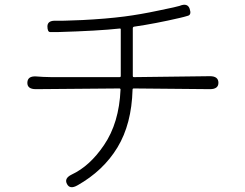

<svg xmlns="http://www.w3.org/2000/svg" viewBox="-20 -767 1040 814"><path d="M308 19Q276 37 264 13Q251 -11 284 -27Q361 -63 421 -152Q485 -246 491 -387Q491 -392 486 -392L132 -389Q95 -389 96 -417Q97 -445 133 -443L163 -441Q180 -440 198 -440H487Q492 -440 492 -445V-642Q492 -647 487 -646Q396 -636 224 -631Q206 -631 193 -631Q181 -631 181 -656Q182 -681 218 -679Q232 -678 329 -682Q429 -687 507 -697Q576 -706 651 -722Q734 -739 741 -742Q775 -756 784 -730Q793 -704 776 -700Q760 -695 742 -691Q639 -667 549 -654Q543 -653 543 -647V-445Q543 -440 548 -440L870 -444Q906 -444 906 -416Q906 -389 870 -389L547 -392Q542 -392 542 -387Q538 -241 478 -142Q418 -43 308 19Z"/></svg>

Font: Resource Han Rounded CN Light
Style: Regular
Weight: 300
Designer: Cyano Hao (round all glyphs); Ryoko NISHIZUKA 西塚涼子 (kana, bopomofo & ideographs); Paul D. Hunt (Latin, Greek & Cyrillic)
Foundry: Cyano Hao
Version: 0.990